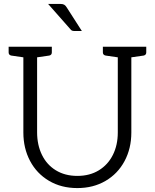

<svg xmlns="http://www.w3.org/2000/svg" viewBox="-20 -949 789 978"><path d="M725 -682Q725 -669 712 -666L649 -657V-274Q649 -193 614.5 -128.5Q580 -64 517.5 -27.5Q455 9 374 9Q292 9 229.5 -28Q167 -65 133 -129.5Q99 -194 99 -274V-657L37 -666Q24 -669 24 -682V-711H244V-682Q244 -669 231 -666L169 -657V-275Q169 -211 193.5 -160.5Q218 -110 264.5 -81.5Q311 -53 374 -53Q437 -53 483.5 -81.5Q530 -110 555 -160Q580 -210 580 -274V-657L518 -666Q504 -669 504 -682V-711H725ZM225 -929H287Q300 -929 307 -925Q314 -921 320 -911L397 -791H361Q352 -791 347 -793Q342 -795 337 -802Z"/></svg>

Font: Aleo Light
Style: Regular
Weight: 300
Designer: Alessio Laiso
Foundry: Alessio Laiso
Version: Version 2.000